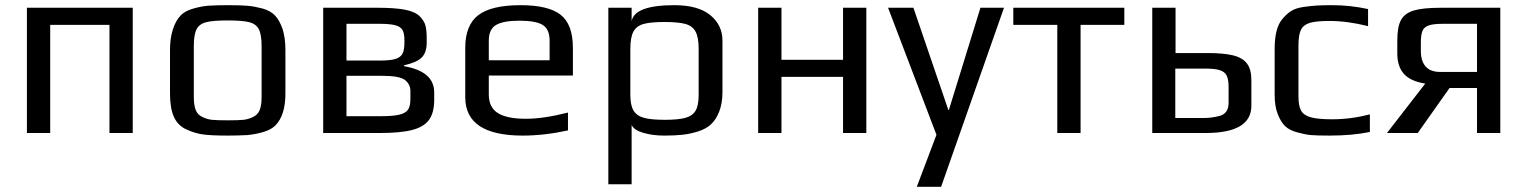

<svg xmlns="http://www.w3.org/2000/svg" viewBox="-20 -514 5896 742"><path d="M84 -484H493V0H403V-418H174V0H84Z M700 -14Q667 -29 652 -62.5Q637 -96 637 -153V-321Q637 -366 648 -400Q659 -434 677 -453Q692 -470 722.5 -479.5Q753 -489 785 -492Q821 -494 860 -494Q912 -494 938.5 -491.5Q965 -489 995 -481Q1026 -472 1043 -454Q1060 -436 1072 -402Q1083 -367 1083 -321V-153Q1083 -68 1044 -29Q1028 -13 998 -4Q968 5 936 8Q898 10 860 10Q796 10 764 5.5Q732 1 700 -14ZM958 -62Q976 -70 983.5 -88.5Q991 -107 991 -140V-336Q991 -381 980 -401.5Q969 -422 942.5 -428.5Q916 -435 860 -435Q804 -435 777.5 -428.5Q751 -422 740 -401.5Q729 -381 729 -336V-140Q729 -107 736.5 -88.5Q744 -70 762 -62Q780 -53 799 -51Q818 -49 860 -49Q902 -49 921 -51Q940 -53 958 -62Z M1229 -484H1441Q1506 -484 1545 -476.5Q1584 -469 1602 -451Q1619 -434 1624 -416Q1629 -398 1629 -366V-349Q1629 -310 1609 -291Q1589 -272 1542 -262V-258Q1658 -238 1658 -157V-128Q1658 -79 1638.5 -51.5Q1619 -24 1574 -12Q1529 0 1448 0H1229ZM1449 -280Q1489 -280 1509 -286.5Q1529 -293 1536 -307.5Q1543 -322 1543 -352V-358Q1543 -385 1535.5 -398Q1528 -411 1507.5 -416.5Q1487 -422 1446 -422H1319V-280ZM1453 -65Q1500 -65 1524 -71Q1548 -77 1557 -90.5Q1566 -104 1566 -131V-163Q1566 -188 1545 -205Q1523 -221 1458 -221H1319V-65Z M1778 -138V-329Q1778 -417 1828.5 -455.5Q1879 -494 1992 -494Q2099 -494 2146.5 -457Q2194 -420 2194 -329V-222H1869V-149Q1869 -99 1904 -77Q1939 -55 2012 -55Q2081 -55 2175 -79V-10Q2083 10 2000 10Q1778 10 1778 -138ZM2104 -281V-357Q2104 -401 2077.5 -417.5Q2051 -434 1987 -434Q1925 -434 1897 -417.5Q1869 -401 1869 -357V-281Z M2331 -484H2421V-432Q2432 -494 2586 -494Q2678 -494 2725 -455.5Q2772 -417 2772 -357V-158Q2772 -115 2759.5 -83Q2747 -51 2727 -33Q2709 -16 2677.5 -6Q2646 4 2615 7Q2587 10 2547 10Q2503 10 2466.5 -0.5Q2430 -11 2421 -31V198H2331ZM2680 -147V-325Q2680 -370 2668 -392Q2656 -414 2628.5 -421.5Q2601 -429 2548 -429Q2495 -429 2467.5 -421.5Q2440 -414 2428 -392Q2416 -370 2416 -325V-147Q2416 -107 2428.5 -86.5Q2441 -66 2469 -58.5Q2497 -51 2549 -51Q2601 -51 2628.5 -58.5Q2656 -66 2668 -86Q2680 -106 2680 -147Z M2910 -484H3000V-283H3238V-484H3328V0H3238V-217H3000V0H2910Z M3599 7 3412 -484H3510L3645 -89H3647L3769 -484H3860L3617 208H3523Z M4066 -418H3896V-484H4325V-418H4156V0H4066Z M4433 -484H4523V-309H4647Q4709 -309 4745.5 -300Q4782 -291 4799 -268.5Q4816 -246 4816 -205V-105Q4816 0 4639 0H4433ZM4633 -58Q4662 -58 4693 -66Q4728 -75 4728 -117V-178Q4728 -207 4720.5 -222Q4713 -237 4693.5 -243Q4674 -249 4635 -249H4522V-58Z M4906 0ZM4995 -2Q4964 -10 4947 -26Q4930 -42 4918 -73Q4906 -103 4906 -148V-326Q4906 -407 4937 -442Q4954 -462 4971.5 -472.5Q4989 -483 5017 -487Q5045 -491 5067 -492.5Q5089 -494 5129 -494Q5198 -494 5267 -479V-413Q5187 -433 5118 -433Q5066 -433 5041.5 -425.5Q5017 -418 5007.5 -398.5Q4998 -379 4998 -339V-141Q4998 -104 5008.5 -86Q5019 -68 5046.5 -60.5Q5074 -53 5128 -53Q5201 -53 5274 -72V-4Q5206 10 5119 10Q5069 10 5046.5 8Q5024 6 4995 -2Z M5778 -484V0H5688V-174H5582L5459 0H5340L5488 -191Q5431 -200 5405.5 -228.5Q5380 -257 5380 -307V-359Q5380 -411 5394.5 -437Q5409 -463 5444 -473.5Q5479 -484 5548 -484ZM5688 -422H5557Q5520 -422 5502 -416Q5484 -410 5477.5 -395Q5471 -380 5471 -351V-317Q5471 -278 5489.5 -257Q5508 -236 5546 -236H5688Z"/></svg>

Font: Play
Style: Regular
Weight: 400
Designer: Jonas Hecksher (Cyrillic expansion: Cyreal)
Foundry: Jonas Hecksher, Playtype, e-types AS
Version: Version 2.101; ttfautohint (v1.5.65-e2d9)